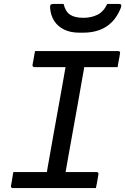

<svg xmlns="http://www.w3.org/2000/svg" viewBox="-20 -961 640 981"><path d="M309 -47H210L218 -71Q220 -87 223.5 -106Q227 -125 230 -142Q241 -206 252.5 -269.5Q264 -333 275.5 -397Q287 -461 298.5 -525Q310 -589 321 -653H421L412 -629Q410 -616 407.5 -600Q405 -584 402 -570Q391 -504 379 -439Q367 -374 355.5 -308.5Q344 -243 332 -177.5Q320 -112 309 -47ZM470 0H45Q43 0 41 -1Q39 -2 37.5 -3.5Q36 -5 36 -7Q36 -9 36 -11Q39 -24 40.5 -35.5Q42 -47 44 -58Q46 -69 48 -82H474Q477 -82 479 -80.5Q481 -79 482.5 -76.5Q484 -74 483 -71Q481 -59 479 -47.5Q477 -36 475 -24.5Q473 -13 470 0ZM159 -700H584Q589 -700 592 -697Q595 -694 593 -689Q592 -680 590.5 -671Q589 -662 587 -653.5Q585 -645 584 -636.5Q583 -628 581 -618H155Q150 -618 148 -621.5Q146 -625 146 -629Q148 -639 149.5 -647.5Q151 -656 152.5 -664.5Q154 -673 155.5 -682Q157 -691 159 -700ZM528 -941Q542 -941 557.5 -941Q573 -941 587 -941Q597 -941 599 -936Q601 -931 597 -920Q580 -877 552.5 -849Q525 -821 488 -807.5Q451 -794 405 -794H385Q341 -794 308.5 -809.5Q276 -825 257.5 -853.5Q239 -882 236 -920Q235 -931 238.5 -936Q242 -941 252 -941Q266 -941 278.5 -941Q291 -941 305 -941Q314 -902 338 -886Q362 -870 406 -870Q447 -870 478.5 -886Q510 -902 528 -941Z"/></svg>

Font: RecMonoLinear Nerd Font Mono
Style: Italic
Weight: 400
Italic angle: -10°
Monospace: yes
Version: Version 1.085; ttfautohint (v1.8.4.7-5d5b);Nerd Fonts 3.2.1